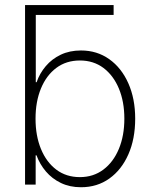

<svg xmlns="http://www.w3.org/2000/svg" viewBox="-20 -748 619 778"><path d="M104 -687.5 81.5 -727.5H440.4V-687.5ZM308.1 10.7Q262.7 10.7 226.8 -6.6Q190.9 -23.9 166 -53.2Q141.1 -82.5 127.9 -118.7H124.5V0H81.5V-727.5H125V-415H128.4Q140.6 -450.7 165.5 -480Q190.4 -509.3 226.3 -526.4Q262.2 -543.5 308.1 -543.5Q373 -543.5 422.6 -508.3Q472.2 -473.1 500 -410.6Q527.8 -348.1 527.8 -267.1Q527.8 -185.1 500.2 -122.6Q472.7 -60.1 423.3 -24.7Q374 10.7 308.1 10.7ZM303.7 -30.3Q358.4 -30.3 398.9 -60.8Q439.5 -91.3 461.7 -144.8Q483.9 -198.2 483.9 -267.1Q483.9 -335.9 461.7 -389.2Q439.5 -442.4 399.2 -472.7Q358.9 -502.9 303.7 -502.9Q248.5 -502.9 208.3 -472.9Q168 -442.9 146 -389.6Q124 -336.4 124 -267.1Q124 -197.8 146 -144.3Q168 -90.8 208.3 -60.5Q248.5 -30.3 303.7 -30.3Z"/></svg>

Font: Inter 20pt ExtraLight
Style: Regular
Weight: 250
Version: Version 4.001;git-66647c0bb